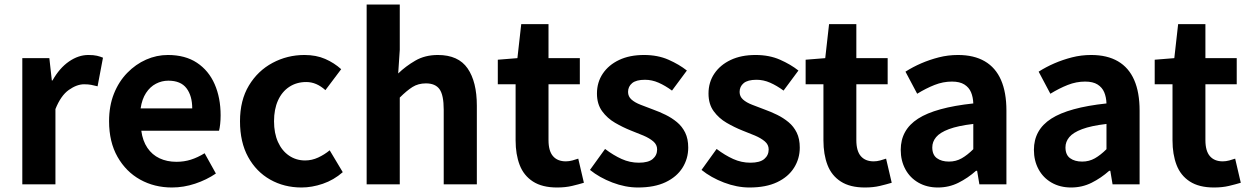

<svg xmlns="http://www.w3.org/2000/svg" viewBox="-20 -818 5544 852"><path d="M79 0V-560H199L210 -461H213Q244 -516 286 -545Q328 -574 372 -574Q396 -574 410.5 -570.5Q425 -567 437 -562L413 -435Q397 -439 384.5 -441.5Q372 -444 353 -444Q321 -444 285.5 -419Q250 -394 226 -334V0Z M743 14Q665 14 602 -21Q539 -56 501.5 -122Q464 -188 464 -280Q464 -348 485.5 -402Q507 -456 544.5 -494.5Q582 -533 628.5 -553.5Q675 -574 725 -574Q802 -574 854 -539.5Q906 -505 932.5 -444.5Q959 -384 959 -306Q959 -286 957 -267.5Q955 -249 952 -238H607Q613 -193 634 -162Q655 -131 688 -115.5Q721 -100 763 -100Q797 -100 827 -109.5Q857 -119 888 -138L938 -48Q897 -20 846 -3Q795 14 743 14ZM604 -337H833Q833 -393 807.5 -426.5Q782 -460 727 -460Q698 -460 672 -446.5Q646 -433 628 -405.5Q610 -378 604 -337Z M1318 14Q1241 14 1179 -21Q1117 -56 1081 -121.5Q1045 -187 1045 -280Q1045 -373 1084.5 -438.5Q1124 -504 1189.5 -539Q1255 -574 1331 -574Q1383 -574 1423 -556.5Q1463 -539 1494 -511L1424 -418Q1404 -436 1383 -445Q1362 -454 1339 -454Q1296 -454 1263.5 -432.5Q1231 -411 1213.5 -372Q1196 -333 1196 -280Q1196 -227 1213.5 -188Q1231 -149 1262.5 -127.5Q1294 -106 1334 -106Q1364 -106 1392 -119Q1420 -132 1443 -151L1501 -54Q1461 -19 1412.5 -2.5Q1364 14 1318 14Z M1607 0V-798H1754V-597L1747 -492Q1780 -524 1823 -549Q1866 -574 1923 -574Q2014 -574 2055 -514.5Q2096 -455 2096 -349V0H1949V-331Q1949 -396 1930.5 -422Q1912 -448 1870 -448Q1836 -448 1810.5 -432Q1785 -416 1754 -385V0Z M2452 14Q2386 14 2345 -12.5Q2304 -39 2286 -86Q2268 -133 2268 -195V-444H2189V-553L2276 -560L2293 -711H2414V-560H2553V-444H2414V-196Q2414 -148 2434 -125Q2454 -102 2491 -102Q2505 -102 2520 -106Q2535 -110 2546 -114L2571 -7Q2548 0 2518.5 7Q2489 14 2452 14Z M2811 14Q2755 14 2697.5 -8Q2640 -30 2598 -64L2665 -157Q2702 -129 2738.5 -112.5Q2775 -96 2815 -96Q2857 -96 2876.5 -112.5Q2896 -129 2896 -155Q2896 -176 2879 -190.5Q2862 -205 2835 -216.5Q2808 -228 2779 -239Q2744 -253 2709.5 -273Q2675 -293 2652 -324.5Q2629 -356 2629 -403Q2629 -453 2655 -491.5Q2681 -530 2727.5 -552Q2774 -574 2838 -574Q2899 -574 2946.5 -553Q2994 -532 3028 -505L2962 -416Q2932 -438 2902.5 -451Q2873 -464 2842 -464Q2803 -464 2785 -449Q2767 -434 2767 -410Q2767 -390 2782 -376.5Q2797 -363 2823 -353Q2849 -343 2878 -332Q2906 -322 2933.5 -308.5Q2961 -295 2984 -276Q3007 -257 3020.5 -229.5Q3034 -202 3034 -163Q3034 -114 3008.5 -73.5Q2983 -33 2933.5 -9.5Q2884 14 2811 14Z M3306 14Q3250 14 3192.5 -8Q3135 -30 3093 -64L3160 -157Q3197 -129 3233.5 -112.5Q3270 -96 3310 -96Q3352 -96 3371.5 -112.5Q3391 -129 3391 -155Q3391 -176 3374 -190.5Q3357 -205 3330 -216.5Q3303 -228 3274 -239Q3239 -253 3204.5 -273Q3170 -293 3147 -324.5Q3124 -356 3124 -403Q3124 -453 3150 -491.5Q3176 -530 3222.5 -552Q3269 -574 3333 -574Q3394 -574 3441.5 -553Q3489 -532 3523 -505L3457 -416Q3427 -438 3397.5 -451Q3368 -464 3337 -464Q3298 -464 3280 -449Q3262 -434 3262 -410Q3262 -390 3277 -376.5Q3292 -363 3318 -353Q3344 -343 3373 -332Q3401 -322 3428.5 -308.5Q3456 -295 3479 -276Q3502 -257 3515.5 -229.5Q3529 -202 3529 -163Q3529 -114 3503.5 -73.5Q3478 -33 3428.5 -9.5Q3379 14 3306 14Z M3818 14Q3752 14 3711 -12.5Q3670 -39 3652 -86Q3634 -133 3634 -195V-444H3555V-553L3642 -560L3659 -711H3780V-560H3919V-444H3780V-196Q3780 -148 3800 -125Q3820 -102 3857 -102Q3871 -102 3886 -106Q3901 -110 3912 -114L3937 -7Q3914 0 3884.5 7Q3855 14 3818 14Z M4142 14Q4093 14 4055.5 -7.5Q4018 -29 3997.5 -67Q3977 -105 3977 -153Q3977 -242 4054 -291.5Q4131 -341 4299 -359Q4298 -387 4289 -408.5Q4280 -430 4259.5 -443Q4239 -456 4204 -456Q4165 -456 4127 -441Q4089 -426 4050 -402L3998 -500Q4031 -521 4068 -537Q4105 -553 4146 -563.5Q4187 -574 4231 -574Q4302 -574 4350 -546Q4398 -518 4422 -463Q4446 -408 4446 -327V0H4326L4316 -60H4311Q4275 -28 4233 -7Q4191 14 4142 14ZM4191 -101Q4222 -101 4247.5 -115.5Q4273 -130 4299 -156V-268Q4231 -260 4191 -245Q4151 -230 4134 -209.5Q4117 -189 4117 -164Q4117 -131 4137.5 -116Q4158 -101 4191 -101Z M4733 14Q4684 14 4646.5 -7.5Q4609 -29 4588.5 -67Q4568 -105 4568 -153Q4568 -242 4645 -291.5Q4722 -341 4890 -359Q4889 -387 4880 -408.5Q4871 -430 4850.5 -443Q4830 -456 4795 -456Q4756 -456 4718 -441Q4680 -426 4641 -402L4589 -500Q4622 -521 4659 -537Q4696 -553 4737 -563.5Q4778 -574 4822 -574Q4893 -574 4941 -546Q4989 -518 5013 -463Q5037 -408 5037 -327V0H4917L4907 -60H4902Q4866 -28 4824 -7Q4782 14 4733 14ZM4782 -101Q4813 -101 4838.5 -115.5Q4864 -130 4890 -156V-268Q4822 -260 4782 -245Q4742 -230 4725 -209.5Q4708 -189 4708 -164Q4708 -131 4728.5 -116Q4749 -101 4782 -101Z M5367 14Q5301 14 5260 -12.5Q5219 -39 5201 -86Q5183 -133 5183 -195V-444H5104V-553L5191 -560L5208 -711H5329V-560H5468V-444H5329V-196Q5329 -148 5349 -125Q5369 -102 5406 -102Q5420 -102 5435 -106Q5450 -110 5461 -114L5486 -7Q5463 0 5433.5 7Q5404 14 5367 14Z"/></svg>

Font: Noto Sans KR Thin
Style: Bold
Weight: 700
Version: Version 2.004-H2;hotconv 1.0.118;makeotfexe 2.5.65603